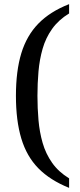

<svg xmlns="http://www.w3.org/2000/svg" viewBox="-20 -780 386 928"><path d="M314 128Q222 91 165.5 33.5Q109 -24 83 -110.5Q57 -197 57 -317Q57 -437 83 -522.5Q109 -608 165.5 -666Q222 -724 314 -760V-715Q263 -684 232 -640.5Q201 -597 186 -544.5Q171 -492 166 -434.5Q161 -377 161 -317Q161 -257 166 -199.5Q171 -142 186 -89.5Q201 -37 232 7Q263 51 314 82Z"/></svg>

Font: Noto Serif Tamil
Style: Regular
Weight: 400
Designer: Indian Type Foundry, Tom Grace, and the Monotype Design Team
Foundry: Monotype Imaging Inc.
Version: Version 2.003